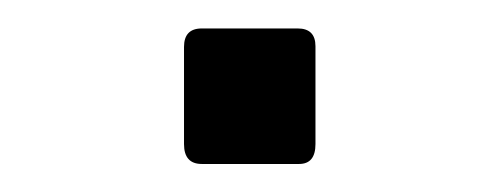

<svg xmlns="http://www.w3.org/2000/svg" viewBox="-20 -117 358 137"><path d="M205.1 -84V-14.2Q205.1 0 193.4 0H124Q111.3 0 111.3 -14.2V-83.5Q111.3 -96.7 124 -96.7H192.4Q205.1 -96.7 205.1 -84Z"/></svg>

Font: Elshan
Style: Regular
Weight: 400
Foundry: DejaVu fonts team - Redesigned by Saber Rastikerdar (Samim font) - Edited by Jalil Hamdollahi
Version: Version 0.9.9; ttfautohint (v1.4.1.5-446e)